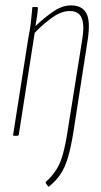

<svg xmlns="http://www.w3.org/2000/svg" viewBox="-20 -505 377 714"><path d="M162 189Q161 190 159 188L150 176Q149 174 151 171Q175 149 189.5 126Q204 103 213.5 69.5Q223 36 231 -15L285 -353Q295 -411 284 -437.5Q273 -464 240 -464Q209 -464 176 -441Q143 -418 109 -383L50 -5Q49 0 44 0H33Q28 0 29 -5L86 -368Q92 -396 95 -423.5Q98 -451 100 -475Q100 -479 104 -479H117Q121 -479 121 -475Q120 -458 117 -440.5Q114 -423 112 -408Q142 -437 176.5 -461Q211 -485 244 -485Q285 -485 301 -456Q317 -427 306 -356L253 -14Q244 42 233 79.5Q222 117 205.5 142Q189 167 162 189Z"/></svg>

Font: Sofia Sans Extra Condensed Thin
Style: Italic
Weight: 250
Italic angle: -9°
Version: Version 4.100